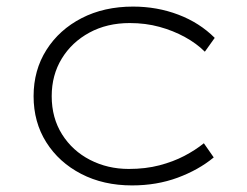

<svg xmlns="http://www.w3.org/2000/svg" viewBox="-20 -553 751 583"><path d="M381 10Q294 10 226.5 -25Q159 -60 120.5 -121Q82 -182 82 -261Q82 -340 121 -401.5Q160 -463 228 -498Q296 -533 384 -533Q457 -533 521.5 -508.5Q586 -484 632 -438L602 -396Q577 -421 541.5 -440.5Q506 -460 464 -471.5Q422 -483 374 -483Q305 -483 251.5 -454Q198 -425 167.5 -375Q137 -325 137 -261Q137 -195 168.5 -145Q200 -95 253.5 -67.5Q307 -40 371 -40Q422 -40 464 -51Q506 -62 539.5 -79.5Q573 -97 599 -118L629 -75Q583 -37 519.5 -13.5Q456 10 381 10Z"/></svg>

Font: Lexend Giga ExtraLight
Style: Regular
Weight: 250
Version: Version 1.007